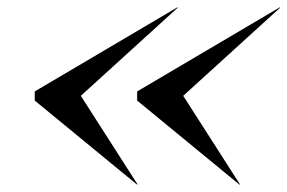

<svg xmlns="http://www.w3.org/2000/svg" viewBox="-20 -650 786 525"><path d="M481 -388 636 -146 635 -145 355 -375V-400L745 -630L746 -629ZM201 -388 356 -146 355 -145 75 -375V-400L465 -630L466 -629Z"/></svg>

Font: Bodoni* 96pt
Style: Italic
Weight: 400
Italic angle: -13°
Version: Version 2.3